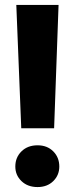

<svg xmlns="http://www.w3.org/2000/svg" viewBox="-20 -748 301 777"><path d="M46 -728H217L199 -229H66ZM132 -160Q171 -160 195.5 -135.5Q220 -111 220 -74Q220 -39 195.5 -15Q171 9 132 9Q92 9 67 -15Q42 -39 42 -74Q42 -111 67 -135.5Q92 -160 132 -160Z"/></svg>

Font: Freesentation 9 Black
Style: Regular
Weight: 900
Designer: glyphs from Roboto by Christian Robertson / Hangul glyphs from Noto Sans CJK(Source Han Sans) by Jang Soo-young and Kang
Foundry: PT&
Version: Version 2.001